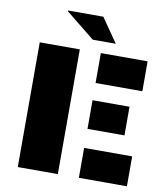

<svg xmlns="http://www.w3.org/2000/svg" viewBox="-95 -964 911 1043"><g transform="rotate(10 361.0 -442.5)"><path d="M482 -752H355L195 -881L197 -885H390ZM295 0H74V-688H295ZM411 0V-165H676V0ZM411 -523V-688H669V-523ZM411 -270V-428H615V-270Z"/></g></svg>

Font: Archicoco
Style: Regular
Weight: 400
Designer: Hector Gatti
Foundry: Hector Gatti
Version: 1.002